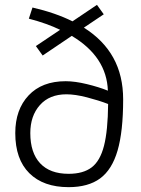

<svg xmlns="http://www.w3.org/2000/svg" viewBox="-20 -763 583 792"><path d="M488 -353Q488 -221 465 -142Q442 -63 393 -27Q344 9 263 9Q159 9 101 -48.5Q43 -106 43 -214Q43 -311 98 -369.5Q153 -428 251 -428Q289 -428 338.5 -416Q388 -404 425 -389Q420 -529 276 -615L156 -534L128 -573L228 -640Q175 -666 99 -686L114 -732Q209 -710 279 -675L380 -743L408 -704L326 -649Q407 -598 447.5 -524.5Q488 -451 488 -353ZM426 -334Q387 -349 338.5 -361.5Q290 -374 254 -374Q184 -374 144.5 -329.5Q105 -285 105 -214Q105 -133 145.5 -89.5Q186 -46 263 -46Q323 -46 358 -72.5Q393 -99 409 -161.5Q425 -224 426 -334Z"/></svg>

Font: Cairo Light
Style: Regular
Weight: 300
Designer: Mohamed Gaber, Accademia di Belle Arti di Urbino and others
Foundry: Kief Type Foundry, Accademia di Belle Arti di Urbino and others
Version: Version 3.011